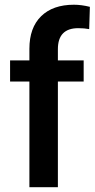

<svg xmlns="http://www.w3.org/2000/svg" viewBox="-20 -780 394 800"><path d="M102.5 0V-440.4H22V-528.3H102.5V-576.7Q102.5 -664.6 151.4 -712.4Q200.2 -760.3 288.1 -760.3Q319.3 -760.3 354.5 -751.5L351.6 -658.7Q332 -662.6 306.2 -662.6Q221.2 -662.6 221.2 -575.2V-528.3H328.6V-440.4H221.2V0Z"/></svg>

Font: f629545970084
Style: Regular
Weight: 500
Designer: Google
Version: Version 2.137; 2017